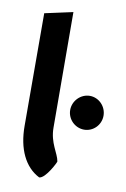

<svg xmlns="http://www.w3.org/2000/svg" viewBox="-84 -783 546 834"><g transform="rotate(10 189.0 -366.5)"><path d="M231 -312C231 -271 265 -238 305 -238C345 -238 378 -271 378 -312C378 -353 345 -387 305 -387C265 -387 231 -353 231 -312ZM149 0C177 0 217 -81 215 -82C209 -118 173 -156 173 -224L171 -733L47 -706L48 -210C48 -108 84 -33 149 0Z"/></g></svg>

Font: Bluebird
Style: Regular
Weight: 400
Designer: Jasper
Foundry: Cannot Into Space Fonts
Version: Version 0.98